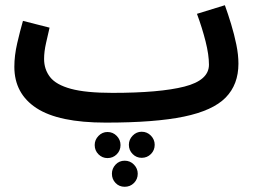

<svg xmlns="http://www.w3.org/2000/svg" viewBox="-20 -449 984 736"><path d="M385 21Q205 21 120 -34.5Q35 -90 35 -193Q35 -236 46 -283.5Q57 -331 68 -369L170 -343Q164 -317 156.5 -284Q149 -251 149 -223Q149 -183 172 -153.5Q195 -124 252 -108.5Q309 -93 411 -93V-92V-93Q592 -93 686.5 -117Q781 -141 781 -201Q781 -239 768 -290.5Q755 -342 735 -396L842 -429Q854 -396 866 -356.5Q878 -317 886 -278Q894 -239 894 -205Q894 -125 845 -75Q796 -25 685 -2Q574 21 386 21ZM523 56Q544 56 558.5 71Q573 86 573 106Q573 127 558.5 141.5Q544 156 523 156Q503 156 488.5 141.5Q474 127 474 106Q474 86 488.5 71Q503 56 523 56ZM392 57Q413 57 427.5 72Q442 87 442 107Q442 128 427.5 142.5Q413 157 392 157Q372 157 357.5 142.5Q343 128 343 107Q343 87 357.5 72Q372 57 392 57ZM458 167Q479 167 493.5 182Q508 197 508 217Q508 238 493.5 252.5Q479 267 458 267Q437 267 423 252.5Q409 238 409 217Q409 197 423 182Q437 167 458 167Z"/></svg>

Font: Noto Sans Arabic UI SmCn SmBd
Style: Regular
Weight: 600
Width: 4
Designer: Monotype Design Team, Nadine Chahine and Nizar Qandah
Foundry: Monotype Imaging Inc.
Version: Version 2.010; ttfautohint (v1.8.4.7-5d5b)